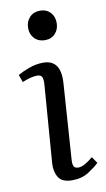

<svg xmlns="http://www.w3.org/2000/svg" viewBox="-87 -796 473 853"><g transform="rotate(-10 149.0 -369.5)"><path d="M92 -686Q92 -715 110 -734Q128 -753 157 -753Q186 -753 203.5 -734.5Q221 -716 221 -687Q221 -658 203.5 -639Q186 -620 157 -620Q128 -620 110 -638.5Q92 -657 92 -686ZM120 -430Q121 -453 115.5 -462Q110 -471 94 -471Q68 -471 27 -454L15 -488Q34 -499 66 -511Q98 -523 131 -523Q212 -523 204 -416L181 -80Q179 -57 184 -47Q189 -37 205 -37Q230 -37 271 -72L291 -43Q275 -27 243.5 -6.5Q212 14 168 14Q122 14 106 -13Q90 -40 93 -77Z"/></g></svg>

Font: Literata 36pt
Style: Italic
Weight: 400
Italic angle: -2°
Designer: Latin by Veronika Burian and Jose Scaglione. Greek by Irene Vlachou. Cyrillic by Vera Evstafieva
Foundry: TypeTogether
Version: Version 3.002